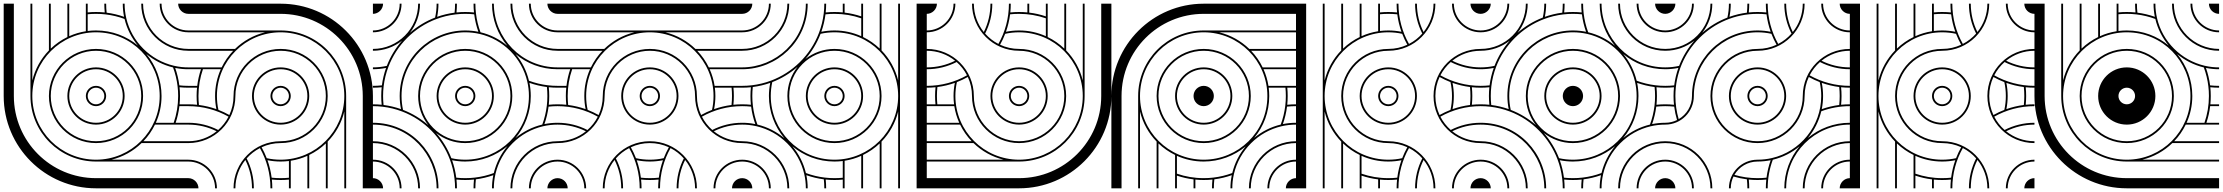

<svg xmlns="http://www.w3.org/2000/svg" viewBox="-20 -1020 12040 1040"><path d="M1000 -945V-1000H945C945 -970 970 -945 1000 -945ZM1000 -145V-155H584C646.3 -170.1 702.3 -201.8 746.9 -245H1000V-255H756.8C782.1 -281.4 803.3 -311.8 819.4 -345H1000V-355H931.4C941.1 -383.8 948 -413.9 951.7 -445H1000V-455H952.8C954.3 -469.8 955 -484.8 955 -500C955 -516.9 954.2 -532 952.6 -547.4C968.2 -545.8 984 -545 1000 -545V-555C983.6 -555 967.3 -555.9 951.4 -557.6C947.2 -590.3 939.6 -622 928.9 -652.1C956 -646.6 978.3 -645 1000 -645V-655C976.7 -655 952.6 -656.9 922.2 -663.8C794.3 -693.7 693.3 -794.2 663.8 -922.2C658 -947.2 655 -973.2 655 -1000H645C645 -975.7 647.5 -951.9 652.1 -928.9C622 -939.6 590.3 -947.2 557.6 -951.4C555.9 -967.3 555 -983.6 555 -1000H545C545 -984 545.8 -968.1 547.4 -952.6C531.9 -954.2 516 -955 500 -955C484.8 -955 469.8 -954.3 455 -952.8V-1000H445V-850.8C413.4 -845.8 383.2 -836.8 355 -824.1V-1000H345V-819.4C311.8 -803.3 281.4 -782.1 255 -756.8V-1000H245V-746.9C201.8 -702.3 170.1 -646.3 155 -584V-1000H145V-500C145 -304 304 -145 500 -145ZM1000 -845V-855C920 -855 855 -920 855 -1000H845C845 -914.4 914.4 -845 1000 -845ZM1000 -745V-755C864.8 -755 755 -864.8 755 -1000H745C745 -859.2 859.2 -745 1000 -745ZM500 -445C530.4 -445 555 -469.6 555 -500C555 -530.4 530.4 -555 500 -555C469.6 -555 445 -530.4 445 -500C445 -469.6 469.6 -445 500 -445ZM500 -455C475.2 -455 455 -475.2 455 -500C455 -524.8 475.2 -545 500 -545C524.8 -545 545 -524.8 545 -500C545 -475.2 524.8 -455 500 -455ZM500 -345C585.6 -345 655 -414.4 655 -500C655 -585.6 585.6 -655 500 -655C414.4 -655 345 -585.6 345 -500C345 -414.4 414.4 -345 500 -345ZM500 -355C420 -355 355 -420 355 -500C355 -580 420 -645 500 -645C580 -645 645 -580 645 -500C645 -420 580 -355 500 -355ZM500 -245C640.8 -245 755 -359.2 755 -500C755 -640.8 640.8 -755 500 -755C359.2 -755 245 -640.8 245 -500C245 -359.2 359.2 -245 500 -245ZM500 -255C364.8 -255 255 -364.8 255 -500C255 -635.2 364.8 -745 500 -745C635.2 -745 745 -635.2 745 -500C745 -364.8 635.2 -255 500 -255ZM1000 0V-55H500C254.4 -55 55 -254.4 55 -500V-1000H0V-500C0 -224 224 0 500 0ZM726.9 -773.4C666 -824.1 587.5 -855 500 -855C484.8 -855 469.7 -854 455 -852.2V-942.8C469.8 -944.2 484.8 -945 500 -945C517.8 -945 535.3 -944 552.5 -941.9C588 -937.7 622.2 -929.4 654.7 -917.3C667.5 -863.5 692.6 -814.6 726.9 -773.4ZM920.8 -355H824.1C844 -399.3 855 -448.4 855 -500C855 -585.5 824.4 -665.3 772.7 -727.6C814 -693.1 863.3 -667.8 917.3 -654.7C929.4 -622.2 937.7 -588 941.9 -552.5C944 -535.3 945 -518.8 945 -500C945 -449.2 936.5 -400.5 920.8 -355ZM500 -155C309.6 -155 155 -309.6 155 -500C155 -690.4 309.6 -845 500 -845C695.4 -845 845 -686.5 845 -500C845 -309.6 690.4 -155 500 -155Z M1000 -55V0H1055C1055 -30 1030 -55 1000 -55ZM1500 -555C1469.6 -555 1445 -530.4 1445 -500C1445 -469.6 1469.6 -445 1500 -445C1530.4 -445 1555 -469.6 1555 -500C1555 -530.4 1530.4 -555 1500 -555ZM1500 -545C1524.8 -545 1545 -524.8 1545 -500C1545 -475.2 1524.8 -455 1500 -455C1475.2 -455 1455 -475.2 1455 -500C1455 -524.8 1475.2 -545 1500 -545ZM1500 -655C1414.4 -655 1345 -585.6 1345 -500C1345 -414.4 1414.4 -345 1500 -345C1585.6 -345 1655 -414.4 1655 -500C1655 -585.6 1585.6 -655 1500 -655ZM1500 -645C1580 -645 1645 -580 1645 -500C1645 -420 1580 -355 1500 -355C1420 -355 1355 -420 1355 -500C1355 -580 1420 -645 1500 -645ZM1000 -855V-845H1416C1353.7 -829.9 1297.7 -798.2 1253.1 -755H1000V-745H1243.2C1217.9 -718.6 1196.7 -688.2 1180.6 -655H1000V-645H1068.6C1058.9 -616.2 1052 -586.1 1048.3 -555H1000V-545H1047.2C1045.7 -530.2 1045 -515.2 1045 -500C1045 -484 1045.8 -468.2 1047.4 -452.6C1031.9 -454.2 1016 -455 1000 -455V-445C1079.2 -445 1153.5 -424.3 1217.9 -388C1203.8 -360.6 1184.7 -336.2 1161.8 -316C1113.2 -340.9 1058.2 -355 1000 -355V-345C1055.1 -345 1107.2 -332.1 1153.5 -309C1111.4 -275.2 1058.1 -255 1000 -255V-245C1140.8 -245 1255 -359.2 1255 -500C1255 -635.2 1364.8 -745 1500 -745C1635.2 -745 1745 -635.2 1745 -500C1745 -364.8 1635.2 -255 1500 -255C1359.2 -255 1245 -140.8 1245 0H1255C1255 -58.1 1275.2 -111.4 1309 -153.5C1332.1 -107.2 1345 -55.1 1345 0H1355C1355 -58.2 1340.9 -113.2 1316 -161.8C1336.2 -184.7 1360.6 -203.8 1388 -217.9C1424.3 -153.5 1445 -79.2 1445 0H1455C1455 -16 1454.2 -31.9 1452.6 -47.4C1468.1 -45.8 1484 -45 1500 -45C1515.2 -45 1530.2 -45.7 1545 -47.2V0H1555V-149.2C1586.6 -154.2 1616.8 -163.2 1645 -175.9V0H1655V-180.6C1688.2 -196.7 1718.6 -217.9 1745 -243.2V0H1755V-253.1C1798.2 -297.7 1829.9 -353.7 1845 -416V0H1855V-500C1855 -696 1696 -855 1500 -855ZM1000 -1000V-945H1500C1745.6 -945 1945 -745.6 1945 -500V0H2000V-500C2000 -776 1776 -1000 1500 -1000ZM1079.2 -645H1175.9C1156 -600.7 1145 -551.6 1145 -500C1145 -475.7 1147.5 -451.9 1152.1 -428.9C1122 -439.6 1090.3 -447.2 1057.6 -451.4C1055.9 -467.3 1055 -483.6 1055 -500C1055 -550.8 1063.5 -599.5 1079.2 -645ZM1500 -845C1690.4 -845 1845 -690.4 1845 -500C1845 -309.6 1690.4 -155 1500 -155C1474.2 -155 1449 -157.8 1424.8 -163.2C1416.9 -183.7 1407.6 -203.4 1397 -222.3C1428.3 -236.9 1463.2 -245 1500 -245C1640.8 -245 1755 -359.2 1755 -500C1755 -640.8 1640.8 -755 1500 -755C1359.2 -755 1245 -640.8 1245 -500C1245 -463.2 1236.9 -428.3 1222.3 -397C1203.4 -407.6 1183.7 -416.9 1163.2 -424.8C1157.8 -449 1155 -474.2 1155 -500C1155 -690.4 1309.6 -845 1500 -845ZM1428.9 -152.1C1451.9 -147.5 1475.7 -145 1500 -145C1515.2 -145 1530.3 -146 1545 -147.8V-57.2C1530.2 -55.8 1515.2 -55 1500 -55C1483.6 -55 1467.3 -55.9 1451.4 -57.6C1447.2 -90.3 1439.6 -122 1428.9 -152.1ZM1000 -155V-145C1080 -145 1145 -80 1145 0H1155C1155 -85.6 1085.6 -155 1000 -155Z M2945 -1000C2945 -970 2970 -945 3000 -945V-1000ZM2000 -945C2030 -945 2055 -970 2055 -1000H2000ZM2000 0H2055C2055 -30 2030 -55 2000 -55ZM2945 0H3000V-55C2970 -55 2945 -30 2945 0ZM2000 -445C2018 -445 2035.3 -444 2052.5 -441.9C2088.9 -437.6 2124 -429 2157.2 -416.4C2282.2 -369.2 2373.6 -270.5 2416.4 -157.2C2429 -124 2437.6 -88.9 2441.9 -52.5C2444 -35.3 2445 -18 2445 0H2455C2455 -16 2454.2 -31.9 2452.6 -47.4C2468.1 -45.8 2484 -45 2500 -45C2516 -45 2531.9 -45.8 2547.4 -47.4C2545.8 -31.9 2545 -16 2545 0H2555C2555 -16 2555.9 -32.7 2557.6 -48.6C2590.3 -52.8 2622 -60.4 2652.1 -71.1C2646.6 -44 2645 -22 2645 0H2655C2655 -23 2656.9 -47.4 2663.8 -77.8C2693.7 -205.7 2794.2 -306.7 2922.2 -336.2C2947.2 -342 2973 -345 3000 -345V-355C2976 -355 2951.9 -352.5 2928.9 -347.9C2939.6 -378 2947.2 -409.7 2951.4 -442.4C2967.3 -444.1 2984 -445 3000 -445V-455C2984 -455 2968.1 -454.2 2952.6 -452.6C2954.2 -468.1 2955 -484 2955 -500C2955 -516 2954.2 -531.9 2952.6 -547.4C2968.1 -545.8 2984 -545 3000 -545V-555C2982 -555 2964.7 -556 2947.5 -558.1C2912 -562.3 2877.8 -570.6 2845.3 -582.7C2832.4 -636.7 2807.1 -686 2772.6 -727.3C2833.5 -676.2 2912 -645 3000 -645V-655C2805 -655 2655 -815 2655 -1000H2645C2645 -915 2675.8 -834.5 2727.9 -772.1C2686.5 -806.9 2637 -832.3 2582.7 -845.3C2570.6 -877.8 2562.3 -912 2558.1 -947.5C2556 -964.7 2555 -982 2555 -1000H2545C2545 -984 2545.8 -968.1 2547.4 -952.6C2531.9 -954.2 2516 -955 2500 -955C2484 -955 2468.1 -954.2 2452.6 -952.6C2454.2 -968.1 2455 -984 2455 -1000H2445C2445 -984 2444.1 -967.3 2442.4 -951.4C2409.7 -947.2 2378 -939.6 2347.9 -928.9C2352.5 -951.9 2355 -976 2355 -1000H2345C2345 -974 2342.2 -949 2336.8 -924.8C2286.4 -905.4 2240.3 -877.3 2200.4 -842.4C2234.6 -885.8 2255 -941 2255 -1000H2245C2245 -865 2135 -755 2000 -755V-745C2059 -745 2114.2 -765.4 2157.6 -799.6C2122.7 -759.7 2094.6 -713.6 2075.2 -663.2C2051 -657.8 2026 -655 2000 -655V-645C2024 -645 2048.1 -647.5 2071.1 -652.1C2060.4 -622 2052.8 -590.3 2048.6 -557.6C2032.7 -555.9 2016 -555 2000 -555V-545C2016 -545 2031.9 -545.8 2047.4 -547.4C2045.8 -531.9 2045 -516 2045 -500C2045 -484 2045.8 -468.1 2047.4 -452.6C2031.9 -454.2 2016 -455 2000 -455ZM2845 -1000C2845 -914 2914 -845 3000 -845V-855C2920 -855 2855 -920 2855 -1000ZM2745 -1000C2745 -859 2859 -745 3000 -745V-755C2865 -755 2755 -865 2755 -1000ZM2000 -845C2086 -845 2155 -914 2155 -1000H2145C2145 -920 2080 -855 2000 -855ZM2000 -145C2080 -145 2145 -80 2145 0H2155C2155 -86 2086 -155 2000 -155ZM2000 -245C2135 -245 2245 -135 2245 0H2255C2255 -141 2141 -255 2000 -255ZM2000 -345C2200 -345 2345 -181 2345 0H2355C2355 -187 2206 -355 2000 -355ZM2845 0H2855C2855 -80 2920 -145 3000 -145V-155C2914 -155 2845 -86 2845 0ZM2745 0H2755C2755 -135 2865 -245 3000 -245V-255C2859 -255 2745 -141 2745 0ZM2455 -500C2455 -524.8 2475.2 -545 2500 -545C2524.8 -545 2545 -524.8 2545 -500C2545 -475.2 2524.8 -455 2500 -455C2475.2 -455 2455 -475.2 2455 -500ZM2445 -500C2445 -469.6 2469.6 -445 2500 -445C2530.4 -445 2555 -469.6 2555 -500C2555 -530.4 2530.4 -555 2500 -555C2469.6 -555 2445 -530.4 2445 -500ZM2355 -500C2355 -580 2420 -645 2500 -645C2580 -645 2645 -580 2645 -500C2645 -420 2580 -355 2500 -355C2420 -355 2355 -420 2355 -500ZM2345 -500C2345 -414.4 2414.4 -345 2500 -345C2585.6 -345 2655 -414.4 2655 -500C2655 -585.6 2585.6 -655 2500 -655C2414.4 -655 2345 -585.6 2345 -500ZM2255 -500C2255 -635.2 2364.8 -745 2500 -745C2635.2 -745 2745 -635.2 2745 -500C2745 -364.8 2635.2 -255 2500 -255C2364.8 -255 2255 -364.8 2255 -500ZM2155 -500C2155 -695.4 2314.5 -845 2500 -845C2526.8 -845 2552.8 -842 2577.8 -836.2C2705.8 -806.7 2806.7 -705.8 2836.2 -577.8C2842 -552.8 2845 -526.8 2845 -500C2845 -304.6 2685.5 -155 2500 -155C2474.2 -155 2449 -157.8 2424.8 -163.2C2405.9 -212.4 2377.9 -258.9 2342.2 -299.7C2385.6 -265.5 2440.4 -245 2500 -245C2640.8 -245 2755 -359.2 2755 -500C2755 -640.8 2640.8 -755 2500 -755C2359.2 -755 2245 -640.8 2245 -500C2245 -440.5 2265.4 -385.8 2299.6 -342.4C2260.4 -376.7 2214.6 -405 2163.2 -424.8C2157.8 -449 2155 -474.2 2155 -500ZM2772.4 -272.3C2823.6 -333.2 2855 -412.1 2855 -500C2855 -524.3 2852.5 -548.1 2847.9 -571.1C2878 -560.4 2909.7 -552.8 2942.4 -548.6C2944.1 -532.7 2945 -516.4 2945 -500C2945 -482.2 2944 -464.7 2941.9 -447.5C2937.7 -412 2929.4 -377.8 2917.3 -345.3C2863.1 -332.4 2813.7 -306.9 2772.4 -272.3ZM2428.9 -152.1C2451.9 -147.5 2475.7 -145 2500 -145C2585.7 -145 2666 -176 2728.5 -228.4C2693.5 -186.9 2667.9 -137.2 2654.7 -82.7C2622.2 -70.6 2588 -62.3 2552.5 -58.1C2535.3 -56 2517.8 -55 2500 -55C2483.6 -55 2467.3 -55.9 2451.4 -57.6C2447.2 -90.3 2439.6 -122 2428.9 -152.1ZM2055 -500C2055 -517.8 2056 -535.3 2058.1 -552.5C2062.4 -588.9 2071 -624 2083.6 -657.2C2128.7 -776.4 2223.6 -871.3 2342.8 -916.4C2376 -929 2411.1 -937.6 2447.5 -941.9C2464.7 -944 2482.2 -945 2500 -945C2516.4 -945 2532.7 -944.1 2548.6 -942.4C2552.8 -909.7 2560.4 -878 2571.1 -847.9C2548.1 -852.5 2524.3 -855 2500 -855C2309.1 -855 2145 -701 2145 -500C2145 -475.7 2147.5 -451.9 2152.1 -428.9C2122 -439.6 2090.3 -447.2 2057.6 -451.4C2055.9 -467.3 2055 -483.6 2055 -500Z M4000 -55C3969.6 -55 3945 -30.4 3945 0H4000ZM3000 -55V0H3055C3055 -30.4 3030.4 -55 3000 -55ZM3000 -1000V-945H4000V-1000ZM3500 -555C3469.6 -555 3445 -530.4 3445 -500C3445 -468.7 3469.8 -445 3500 -445C3530.4 -445 3555 -469.6 3555 -500C3555 -530.4 3530.4 -555 3500 -555ZM3500 -545C3524.8 -545 3545 -524.8 3545 -500C3545 -475.2 3524.8 -455 3500 -455C3475 -455 3455 -474.1 3455 -500C3455 -524.8 3475.2 -545 3500 -545ZM3500 -655C3414.4 -655 3345 -585.6 3345 -500C3345 -413.5 3414.5 -345 3500 -345C3585.6 -345 3655 -414.4 3655 -500C3655 -585.6 3585.6 -655 3500 -655ZM3500 -645C3580 -645 3645 -580 3645 -500C3645 -420 3580 -355 3500 -355C3419.9 -355 3355 -418.9 3355 -500C3355 -580 3420 -645 3500 -645ZM3500 -845C3690.4 -845 3845 -690.4 3845 -500C3845 -474.2 3842.2 -449 3836.8 -424.8C3816.3 -416.9 3796.6 -407.6 3777.7 -397C3763.1 -428.3 3755 -463.2 3755 -500C3755 -640.8 3640.8 -755 3500 -755C3359.2 -755 3245 -640.8 3245 -500C3245 -463.1 3236.9 -428.2 3222.5 -396.9C3203.5 -407.6 3183.7 -416.9 3163.2 -424.8C3157.8 -449 3155 -473.2 3155 -500C3155 -690.4 3309.6 -845 3500 -845ZM3000 -855V-845H3416C3353.7 -829.9 3297.7 -798.2 3253.1 -755H3000V-745H3243.2C3217.9 -718.6 3196.7 -688.2 3180.6 -655H3000V-645H3068.6C3058.9 -616.2 3052 -586.1 3048.3 -555H3000V-545H3047.2C3045.7 -530.2 3045 -515.2 3045 -500C3045 -483.1 3045.8 -468 3047.4 -452.6C3031.8 -454.2 3016 -455 3000 -455V-445C3079.3 -445 3153.7 -424.3 3218.1 -387.9C3204 -360.5 3184.9 -336.1 3162 -315.9C3113.4 -340.9 3058.3 -355 3000 -355V-345C3055.2 -345 3107.4 -332 3153.7 -308.9C3111.7 -275.1 3058.2 -255 3000 -255V-245C3140.7 -245 3255 -358.2 3255 -500C3255 -635.2 3364.8 -745 3500 -745C3635.2 -745 3745 -635.2 3745 -500C3745 -359.2 3859.2 -245 4000 -245V-255C3941.9 -255 3888.6 -275.2 3846.5 -309C3892.8 -332.1 3944.9 -345 4000 -345V-355C3941.8 -355 3886.8 -340.9 3838.2 -316C3815.3 -336.2 3796.2 -360.6 3782.1 -388C3846.5 -424.3 3920.8 -445 4000 -445V-455C3984 -455 3968.1 -454.2 3952.6 -452.6C3954.2 -468.1 3955 -484 3955 -500C3955 -515.2 3954.3 -530.2 3952.8 -545H4000V-555H3850.8C3845.8 -586.6 3836.8 -616.8 3824.1 -645H4000V-655H3819.4C3803.3 -688.2 3782.1 -718.6 3756.8 -745H4000V-755H3746.9C3702.3 -798.2 3646.3 -829.9 3584 -845H4000V-855H3500ZM3852.2 -545H3942.8C3944.2 -530.2 3945 -515.2 3945 -500C3945 -483.6 3944.1 -467.3 3942.4 -451.4C3909.7 -447.2 3878 -439.6 3847.9 -428.9C3852.5 -451.9 3855 -475.7 3855 -500C3855 -515.2 3854 -530.3 3852.2 -545ZM3079.2 -645H3175.9C3156 -600.7 3145 -551.6 3145 -500C3145 -474.8 3147.5 -451.7 3152.1 -428.9C3122 -439.6 3090.3 -447.2 3057.6 -451.4C3055.9 -467.2 3055 -482.6 3055 -500C3055 -550.8 3063.5 -599.5 3079.2 -645ZM3000 -155V-145C3080 -145 3145 -80 3145 0H3155C3155 -85.6 3085.6 -155 3000 -155ZM4000 -155C3914.4 -155 3845 -85.6 3845 0H3855C3855 -80 3920 -145 4000 -145ZM3500 -255C3359.2 -255 3245 -140.8 3245 0H3255C3255 -58.1 3275.2 -111.4 3309 -153.5C3332.1 -107.2 3345 -55.1 3345 0H3355C3355 -58.2 3340.9 -113.2 3316 -161.8C3336.2 -184.7 3360.6 -203.8 3388 -217.9C3424.3 -153.5 3445 -79.2 3445 0H3455C3455 -16 3454.2 -31.9 3452.6 -47.4C3468.1 -45.8 3484 -45 3500 -45C3516 -45 3531.8 -45.8 3547.4 -47.4C3545.8 -31.9 3545 -16 3545 0H3555C3555 -79.2 3575.7 -153.5 3612 -217.9C3639.4 -203.8 3663.8 -184.7 3684 -161.8C3659.1 -113.2 3645 -58.2 3645 0H3655C3655 -55.1 3667.9 -107.2 3691 -153.5C3724.8 -111.4 3745 -58.1 3745 0H3755C3755 -140.8 3640.8 -255 3500 -255ZM3500 -245C3536.8 -245 3571.7 -236.9 3603 -222.3C3592.4 -203.4 3583.1 -183.7 3575.2 -163.2C3551 -157.8 3525.8 -155 3500 -155C3474.2 -155 3449 -157.8 3424.8 -163.2C3416.9 -183.7 3407.6 -203.4 3397 -222.3C3428.3 -236.9 3463.2 -245 3500 -245ZM3428.9 -152.1C3451.9 -147.5 3475.7 -145 3500 -145C3524.3 -145 3548.1 -147.5 3571.1 -152.1C3560.4 -122 3552.8 -90.3 3548.6 -57.6C3532.7 -55.9 3516.4 -55 3500 -55C3483.6 -55 3467.3 -55.9 3451.4 -57.6C3447.2 -90.3 3439.6 -122 3428.9 -152.1Z M4055 0C4055 -30.4 4030.4 -55 4000 -55V0ZM4055 -1000H4000V-945C4030.4 -945 4055 -969.6 4055 -1000ZM4855 -1000H4845V-584C4829.9 -646.3 4798.2 -702.3 4755 -746.9V-1000H4745V-756.8C4718.6 -782.1 4688.2 -803.3 4655 -819.4V-1000H4645V-931.4C4616.2 -941.1 4586.1 -948 4555 -951.7V-1000H4545V-952.8C4530.2 -954.3 4515.2 -955 4500 -955C4484 -955 4468.1 -954.2 4452.6 -952.6C4454.2 -968.1 4455 -984 4455 -1000H4445C4445 -982.2 4444 -964.7 4441.9 -947.5C4437.6 -911.1 4429 -876 4416.4 -842.8C4369.2 -717.8 4270.5 -626.4 4157.2 -583.6C4124 -571 4088.9 -562.4 4052.5 -558.1C4035.3 -556 4017.8 -555 4000 -555V-545C4016 -545 4031.9 -545.8 4047.4 -547.4C4045.8 -531.9 4045 -516 4045 -500C4045 -484 4045.8 -468.1 4047.4 -452.6C4031.9 -454.2 4016 -455 4000 -455V-445C4016.4 -445 4032.7 -444.1 4048.6 -442.4C4052.8 -409.7 4060.4 -378 4071.1 -347.9C4044 -353.4 4021.7 -355 4000 -355V-345C4023.3 -345 4047.4 -343.1 4077.8 -336.2C4205.7 -306.3 4306.7 -205.8 4336.2 -77.8C4342 -52.8 4345 -26.8 4345 0H4355C4355 -24.3 4352.5 -48.1 4347.9 -71.1C4378 -60.4 4409.7 -52.8 4442.4 -48.6C4444.1 -32.7 4445 -16.4 4445 0H4455C4455 -16 4454.2 -31.9 4452.6 -47.4C4468.1 -45.8 4484 -45 4500 -45C4515.2 -45 4530.2 -45.7 4545 -47.2V0H4555V-149.2C4586.6 -154.2 4616.8 -163.2 4645 -175.9V0H4655V-180.6C4688.2 -196.7 4718.6 -217.9 4745 -243.2V0H4755V-253.1C4798.2 -297.7 4829.9 -353.7 4845 -416V0H4855V-500ZM5000 -1000H4945V0H5000ZM4155 -1000H4145C4145 -920 4080 -855 4000 -855V-845C4085.6 -845 4155 -914.4 4155 -1000ZM4255 -1000H4245C4245 -864.8 4135.2 -755 4000 -755V-745C4140.8 -745 4255 -859.2 4255 -1000ZM4355 -1000H4345C4345 -799.9 4181.2 -655 4000 -655V-645C4186.5 -645 4355 -794.1 4355 -1000ZM4155 0C4155 -85.6 4085.6 -155 4000 -155V-145C4080 -145 4145 -80 4145 0ZM4255 0C4255 -140.8 4140.8 -255 4000 -255V-245C4135.2 -245 4245 -135.2 4245 0ZM4555 -500C4555 -530.4 4530.4 -555 4500 -555C4469.6 -555 4445 -530.4 4445 -500C4445 -469.6 4469.6 -445 4500 -445C4530.4 -445 4555 -469.6 4555 -500ZM4545 -500C4545 -475.2 4524.8 -455 4500 -455C4475.2 -455 4455 -475.2 4455 -500C4455 -524.8 4475.2 -545 4500 -545C4524.8 -545 4545 -524.8 4545 -500ZM4655 -500C4655 -585.6 4585.6 -655 4500 -655C4414.4 -655 4345 -585.6 4345 -500C4345 -414.4 4414.4 -345 4500 -345C4585.6 -345 4655 -414.4 4655 -500ZM4645 -500C4645 -420 4580 -355 4500 -355C4420 -355 4355 -420 4355 -500C4355 -580 4420 -645 4500 -645C4580 -645 4645 -580 4645 -500ZM4845 -500C4845 -309.6 4690.4 -155 4500 -155C4304.6 -155 4155 -314.5 4155 -500C4155 -525.8 4157.8 -551 4163.2 -575.2C4212.4 -594.1 4258.9 -622.1 4299.7 -657.8C4265.5 -614.4 4245 -559.6 4245 -500C4245 -359.2 4359.2 -245 4500 -245C4640.8 -245 4755 -359.2 4755 -500C4755 -640.8 4640.8 -755 4500 -755C4440.5 -755 4385.8 -734.6 4342.4 -700.4C4376.7 -739.6 4405 -785.4 4424.8 -836.8C4449 -842.2 4474.2 -845 4500 -845C4690.4 -845 4845 -690.4 4845 -500ZM4745 -500C4745 -364.8 4635.2 -255 4500 -255C4364.8 -255 4255 -364.8 4255 -500C4255 -635.2 4364.8 -745 4500 -745C4635.2 -745 4745 -635.2 4745 -500ZM4228.4 -271.5C4186.9 -306.5 4137.2 -332.1 4082.7 -345.3C4070.6 -377.8 4062.3 -412 4058.1 -447.5C4056 -464.7 4055 -482.2 4055 -500C4055 -516.4 4055.9 -532.7 4057.6 -548.6C4090.3 -552.8 4122 -560.4 4152.1 -571.1C4147.5 -548.1 4145 -524.3 4145 -500C4145 -414.3 4176 -334 4228.4 -271.5ZM4545 -147.8V-57.2C4530.2 -55.8 4515.2 -55 4500 -55C4482.2 -55 4464.7 -56 4447.5 -58.1C4412 -62.3 4377.8 -70.6 4345.3 -82.7C4332.4 -136.9 4306.9 -186.3 4272.3 -227.6C4333.2 -176.4 4412.1 -145 4500 -145C4515.2 -145 4530.3 -146 4545 -147.8ZM4645 -920.8V-824.1C4600.7 -844 4551.6 -855 4500 -855C4475.7 -855 4451.9 -852.5 4428.9 -847.9C4439.6 -878 4447.2 -909.7 4451.4 -942.4C4467.3 -944.1 4483.6 -945 4500 -945C4550.8 -945 4599.5 -936.5 4645 -920.8Z M5055 -1000H5000V-945C5030 -945 5055 -970 5055 -1000ZM5555 -500C5555 -530.4 5530.4 -555 5500 -555C5469.6 -555 5445 -530.4 5445 -500C5445 -469.6 5469.6 -445 5500 -445C5530.4 -445 5555 -469.6 5555 -500ZM5545 -500C5545 -475.2 5524.8 -455 5500 -455C5475.2 -455 5455 -475.2 5455 -500C5455 -524.8 5475.2 -545 5500 -545C5524.8 -545 5545 -524.8 5545 -500ZM5655 -500C5655 -585.6 5585.6 -655 5500 -655C5414.4 -655 5345 -585.6 5345 -500C5345 -414.4 5414.4 -345 5500 -345C5585.6 -345 5655 -414.4 5655 -500ZM5645 -500C5645 -420 5580 -355 5500 -355C5420 -355 5355 -420 5355 -500C5355 -580 5420 -645 5500 -645C5580 -645 5645 -580 5645 -500ZM5855 -1000H5845V-584C5829.9 -646.3 5798.2 -702.3 5755 -746.9V-1000H5745V-756.8C5718.6 -782.1 5688.2 -803.3 5655 -819.4V-1000H5645V-931.4C5616.2 -941.1 5586.1 -948 5555 -951.7V-1000H5545V-952.8C5530.2 -954.3 5515.2 -955 5500 -955C5484 -955 5468.2 -954.2 5452.6 -952.6C5454.2 -968.1 5455 -984 5455 -1000H5445C5445 -920.8 5424.3 -846.5 5388 -782.1C5360.6 -796.2 5336.2 -815.3 5316 -838.2C5340.9 -886.8 5355 -941.8 5355 -1000H5345C5345 -944.9 5332.1 -892.8 5309 -846.5C5275.2 -888.6 5255 -941.9 5255 -1000H5245C5245 -859.2 5359.2 -745 5500 -745C5635.2 -745 5745 -635.2 5745 -500C5745 -364.8 5635.2 -255 5500 -255C5364.8 -255 5255 -364.8 5255 -500C5255 -640.8 5140.8 -755 5000 -755V-745C5058.1 -745 5111.4 -724.8 5153.5 -691C5107.2 -667.9 5055.1 -655 5000 -655V-645C5058.2 -645 5113.2 -659.1 5161.8 -684C5184.7 -663.8 5203.8 -639.4 5217.9 -612C5153.5 -575.7 5079.2 -555 5000 -555V-545C5016 -545 5031.9 -545.8 5047.4 -547.4C5045.8 -531.9 5045 -516 5045 -500C5045 -484.8 5045.7 -469.8 5047.2 -455H5000V-445H5149.2C5154.2 -413.4 5163.2 -383.2 5175.9 -355H5000V-345H5180.6C5196.7 -311.8 5217.9 -281.4 5243.2 -255H5000V-245H5253.1C5297.7 -201.8 5353.7 -170.1 5416 -155H5000V-145H5500C5696 -145 5855 -304 5855 -500ZM6000 -1000H5945V-500C5945 -254.4 5745.6 -55 5500 -55H5000V0H5500C5776 0 6000 -224 6000 -500ZM5645 -920.8V-824.1C5600.7 -844 5551.6 -855 5500 -855C5475.7 -855 5451.9 -852.5 5428.9 -847.9C5439.6 -878 5447.2 -909.7 5451.4 -942.4C5467.3 -944.1 5483.6 -945 5500 -945C5550.8 -945 5599.5 -936.5 5645 -920.8ZM5845 -500C5845 -309.6 5690.4 -155 5500 -155C5309.6 -155 5155 -309.6 5155 -500C5155 -525.8 5157.8 -551 5163.2 -575.2C5183.7 -583.1 5203.4 -592.4 5222.3 -603C5236.9 -571.7 5245 -536.8 5245 -500C5245 -359.2 5359.2 -245 5500 -245C5640.8 -245 5755 -359.2 5755 -500C5755 -640.8 5640.8 -755 5500 -755C5463.2 -755 5428.3 -763.1 5397 -777.7C5407.6 -796.6 5416.9 -816.3 5424.8 -836.8C5449 -842.2 5474.2 -845 5500 -845C5690.4 -845 5845 -690.4 5845 -500ZM5152.1 -571.1C5147.5 -548.1 5145 -524.3 5145 -500C5145 -484.8 5146 -469.7 5147.8 -455H5057.2C5055.8 -469.8 5055 -484.8 5055 -500C5055 -516.4 5055.9 -532.7 5057.6 -548.6C5090.3 -552.8 5122 -560.4 5152.1 -571.1ZM5155 -1000H5145C5145 -920 5080 -855 5000 -855V-845C5085.6 -845 5155 -914.4 5155 -1000Z M6945 0H7000V-55C6970 -55 6945 -30 6945 0ZM6145 0H6155V-416C6170.1 -353.7 6201.8 -297.7 6245 -253.1V0H6255V-243.2C6281.4 -217.9 6311.8 -196.7 6345 -180.6V0H6355V-68.6C6383.8 -58.9 6413.9 -52 6445 -48.3V0H6455V-47.2C6469.8 -45.7 6484.8 -45 6500 -45C6516.9 -45 6532 -45.8 6547.4 -47.4C6545.8 -31.8 6545 -16 6545 0H6555C6555 -16.4 6555.9 -32.7 6557.6 -48.6C6590.3 -52.8 6622 -60.4 6652.1 -71.1C6646.6 -44 6645 -21.7 6645 0H6655C6655 -23.3 6656.9 -47.4 6663.8 -77.8C6693.7 -205.7 6794.2 -306.7 6922.2 -336.2C6947.2 -342 6973.2 -345 7000 -345V-355C6975.7 -355 6951.9 -352.5 6928.9 -347.9C6939.6 -378 6947.2 -409.7 6951.4 -442.4C6967.3 -444.1 6983.6 -445 7000 -445V-455C6984 -455 6968.1 -454.2 6952.6 -452.6C6954.2 -468.1 6955 -484 6955 -500C6955 -515.2 6954.3 -530.2 6952.8 -545H7000V-555H6850.8C6845.8 -586.6 6836.8 -616.8 6824.1 -645H7000V-655H6819.4C6803.3 -688.2 6782.1 -718.6 6756.8 -745H7000V-755H6746.9C6702.3 -798.2 6646.3 -829.9 6584 -845H7000V-855H6500C6304 -855 6145 -696 6145 -500ZM6845 0H6855C6855 -80 6920 -145 7000 -145V-155C6914.4 -155 6845 -85.6 6845 0ZM6745 0H6755C6755 -135.2 6864.8 -245 7000 -245V-255C6859.2 -255 6745 -140.8 6745 0ZM6445 -500C6445 -469.6 6469.6 -445 6500 -445C6530.4 -445 6555 -469.6 6555 -500C6555 -530.4 6530.4 -555 6500 -555C6469.6 -555 6445 -530.4 6445 -500ZM6345 -500C6345 -414.4 6414.4 -345 6500 -345C6585.6 -345 6655 -414.4 6655 -500C6655 -585.6 6585.6 -655 6500 -655C6414.4 -655 6345 -585.6 6345 -500ZM6355 -500C6355 -580 6420 -645 6500 -645C6580 -645 6645 -580 6645 -500C6645 -420 6580 -355 6500 -355C6420 -355 6355 -420 6355 -500ZM6245 -500C6245 -359.2 6359.2 -245 6500 -245C6640.8 -245 6755 -359.2 6755 -500C6755 -640.8 6640.8 -755 6500 -755C6359.2 -755 6245 -640.8 6245 -500ZM6255 -500C6255 -635.2 6364.8 -745 6500 -745C6635.2 -745 6745 -635.2 6745 -500C6745 -364.8 6635.2 -255 6500 -255C6364.8 -255 6255 -364.8 6255 -500ZM6000 0H6055V-500C6055 -745.6 6254.4 -945 6500 -945H7000V-1000H6500C6224 -1000 6000 -776 6000 -500ZM6773.4 -273.1C6824.1 -334 6855 -412.5 6855 -500C6855 -515.2 6854 -530.3 6852.2 -545H6942.8C6944.2 -530.2 6945 -515.2 6945 -500C6945 -482.2 6944 -464.7 6941.9 -447.5C6937.7 -412 6929.4 -377.8 6917.3 -345.3C6863.5 -332.5 6814.6 -307.4 6773.4 -273.1ZM6355 -79.2V-175.9C6399.3 -156 6448.4 -145 6500 -145C6585.5 -145 6665.3 -175.6 6727.6 -227.3C6693.1 -186 6667.8 -136.7 6654.7 -82.7C6622.2 -70.6 6588 -62.3 6552.5 -58.1C6535.3 -56 6518.8 -55 6500 -55C6449.2 -55 6400.5 -63.5 6355 -79.2ZM6155 -500C6155 -690.4 6309.6 -845 6500 -845C6690.4 -845 6845 -690.4 6845 -500C6845 -304.6 6686.5 -155 6500 -155C6309.6 -155 6155 -309.6 6155 -500Z M7945 -1000C7945 -969.6 7969.6 -945 8000 -945V-1000ZM7945 0H8000V-55C7969.6 -55 7945 -30.4 7945 0ZM7000 0H7055V-1000H7000ZM7445 -500C7445 -469.6 7469.6 -445 7500 -445C7531.3 -445 7555 -469.8 7555 -500C7555 -530.4 7530.4 -555 7500 -555C7469.6 -555 7445 -530.4 7445 -500ZM7455 -500C7455 -524.8 7475.2 -545 7500 -545C7524.8 -545 7545 -524.8 7545 -500C7545 -475 7525.9 -455 7500 -455C7475.2 -455 7455 -475.2 7455 -500ZM7345 -500C7345 -414.4 7414.4 -345 7500 -345C7586.5 -345 7655 -414.5 7655 -500C7655 -585.6 7585.6 -655 7500 -655C7414.4 -655 7345 -585.6 7345 -500ZM7355 -500C7355 -580 7420 -645 7500 -645C7580 -645 7645 -580 7645 -500C7645 -419.9 7581.1 -355 7500 -355C7420 -355 7355 -420 7355 -500ZM7155 -500C7155 -690.4 7309.6 -845 7500 -845C7525.8 -845 7551 -842.2 7575.2 -836.8C7583.1 -816.3 7592.4 -796.6 7603 -777.7C7571.7 -763.1 7536.8 -755 7500 -755C7359.2 -755 7245 -640.8 7245 -500C7245 -359.2 7359.2 -245 7500 -245C7536.9 -245 7571.8 -236.9 7603.1 -222.5C7592.4 -203.5 7583.1 -183.7 7575.2 -163.2C7551 -157.8 7526.8 -155 7500 -155C7309.6 -155 7155 -309.6 7155 -500ZM7145 0H7155V-416C7170.1 -353.7 7201.8 -297.7 7245 -253.1V0H7255V-243.2C7281.4 -217.9 7311.8 -196.7 7345 -180.6V0H7355V-68.6C7383.8 -58.9 7413.9 -52 7445 -48.3V0H7455V-47.2C7469.8 -45.7 7484.8 -45 7500 -45C7516.9 -45 7532 -45.8 7547.4 -47.4C7545.8 -31.8 7545 -16 7545 0H7555C7555 -79.3 7575.7 -153.7 7612.1 -218.1C7639.5 -204 7663.9 -184.9 7684.1 -162C7659.1 -113.4 7645 -58.3 7645 0H7655C7655 -55.2 7668 -107.4 7691.1 -153.7C7724.9 -111.7 7745 -58.2 7745 0H7755C7755 -140.7 7641.8 -255 7500 -255C7364.8 -255 7255 -364.8 7255 -500C7255 -635.2 7364.8 -745 7500 -745C7640.8 -745 7755 -859.2 7755 -1000H7745C7745 -941.9 7724.8 -888.6 7691 -846.5C7667.9 -892.8 7655 -944.9 7655 -1000H7645C7645 -941.8 7659.1 -886.8 7684 -838.2C7663.8 -815.3 7639.4 -796.2 7612 -782.1C7575.7 -846.5 7555 -920.8 7555 -1000H7545C7545 -984 7545.8 -968.1 7547.4 -952.6C7531.9 -954.2 7516 -955 7500 -955C7484.8 -955 7469.8 -954.3 7455 -952.8V-1000H7445V-850.8C7413.4 -845.8 7383.2 -836.8 7355 -824.1V-1000H7345V-819.4C7311.8 -803.3 7281.4 -782.1 7255 -756.8V-1000H7245V-746.9C7201.8 -702.3 7170.1 -646.3 7155 -584V-1000H7145V-500ZM7455 -852.2V-942.8C7469.8 -944.2 7484.8 -945 7500 -945C7516.4 -945 7532.7 -944.1 7548.6 -942.4C7552.8 -909.7 7560.4 -878 7571.1 -847.9C7548.1 -852.5 7524.3 -855 7500 -855C7484.8 -855 7469.7 -854 7455 -852.2ZM7355 -79.2V-175.9C7399.3 -156 7448.4 -145 7500 -145C7525.2 -145 7548.3 -147.5 7571.1 -152.1C7560.4 -122 7552.8 -90.3 7548.6 -57.6C7532.8 -55.9 7517.4 -55 7500 -55C7449.2 -55 7400.5 -63.5 7355 -79.2ZM7845 0H7855C7855 -80 7920 -145 8000 -145V-155C7914.4 -155 7845 -85.6 7845 0ZM7845 -1000C7845 -914.4 7914.4 -845 8000 -845V-855C7920 -855 7855 -920 7855 -1000ZM7745 -500C7745 -359.2 7859.2 -245 8000 -245V-255C7941.9 -255 7888.6 -275.2 7846.5 -309C7892.8 -332.1 7944.9 -345 8000 -345V-355C7941.8 -355 7886.8 -340.9 7838.2 -316C7815.3 -336.2 7796.2 -360.6 7782.1 -388C7846.5 -424.3 7920.8 -445 8000 -445V-455C7984 -455 7968.1 -454.2 7952.6 -452.6C7954.2 -468.1 7955 -484 7955 -500C7955 -516 7954.2 -531.9 7952.6 -547.4C7968.1 -545.8 7984 -545 8000 -545V-555C7920.8 -555 7846.5 -575.7 7782.1 -612C7796.2 -639.4 7815.3 -663.8 7838.2 -684C7886.8 -659.1 7941.8 -645 8000 -645V-655C7944.9 -655 7892.8 -667.9 7846.5 -691C7888.6 -724.8 7941.9 -745 8000 -745V-755C7859.2 -755 7745 -640.8 7745 -500ZM7755 -500C7755 -536.8 7763.1 -571.7 7777.7 -603C7796.6 -592.4 7816.3 -583.1 7836.8 -575.2C7842.2 -551 7845 -525.8 7845 -500C7845 -474.2 7842.2 -449 7836.8 -424.8C7816.3 -416.9 7796.6 -407.6 7777.7 -397C7763.1 -428.3 7755 -463.2 7755 -500ZM7847.9 -428.9C7852.5 -451.9 7855 -475.7 7855 -500C7855 -524.3 7852.5 -548.1 7847.9 -571.1C7878 -560.4 7909.7 -552.8 7942.4 -548.6C7944.1 -532.7 7945 -516.4 7945 -500C7945 -483.6 7944.1 -467.3 7942.4 -451.4C7909.7 -447.2 7878 -439.6 7847.9 -428.9Z M8945 -1000C8945 -970 8970 -945 9000 -945V-1000ZM8000 -945C8030 -945 8055 -970 8055 -1000H8000ZM8000 0H8055C8055 -30 8030 -55 8000 -55ZM8945 0H9000V-55C8970 -55 8945 -30 8945 0ZM8000 -445C8018 -445 8035.3 -444 8052.5 -441.9C8088.9 -437.6 8124 -429 8157.2 -416.4C8282.2 -369.2 8373.6 -270.5 8416.4 -157.2C8429 -124 8437.6 -88.9 8441.9 -52.5C8444 -35.3 8445 -18 8445 0H8455C8455 -16 8454.2 -31.9 8452.6 -47.4C8468.1 -45.8 8484 -45 8500 -45C8516 -45 8531.9 -45.8 8547.4 -47.4C8545.8 -31.9 8545 -16 8545 0H8555C8555 -16 8555.9 -32.7 8557.6 -48.6C8590.3 -52.8 8622 -60.4 8652.1 -71.1C8646.6 -44 8645 -22 8645 0H8655C8655 -23 8656.9 -47.4 8663.8 -77.8C8693.7 -205.7 8794.2 -306.7 8922.2 -336.2C8947.2 -342 8973 -345 9000 -345V-355C8976 -355 8951.9 -352.5 8928.9 -347.9C8939.6 -378 8947.2 -409.7 8951.4 -442.4C8967.3 -444.1 8984 -445 9000 -445V-455C8984 -455 8968.1 -454.2 8952.6 -452.6C8954.2 -468.1 8955 -484 8955 -500C8955 -516 8954.2 -531.9 8952.6 -547.4C8968.1 -545.8 8984 -545 9000 -545V-555C8982 -555 8964.7 -556 8947.5 -558.1C8912 -562.3 8877.8 -570.6 8845.3 -582.7C8832.4 -636.7 8807.1 -686 8772.6 -727.3C8833.5 -676.2 8912 -645 9000 -645V-655C8805 -655 8655 -815 8655 -1000H8645C8645 -915 8675.8 -834.5 8727.9 -772.1C8686.5 -806.9 8637 -832.3 8582.7 -845.3C8570.6 -877.8 8562.3 -912 8558.1 -947.5C8556 -964.7 8555 -982 8555 -1000H8545C8545 -984 8545.8 -968.1 8547.4 -952.6C8531.9 -954.2 8516 -955 8500 -955C8484 -955 8468.1 -954.2 8452.6 -952.6C8454.2 -968.1 8455 -984 8455 -1000H8445C8445 -984 8444.1 -967.3 8442.4 -951.4C8409.7 -947.2 8378 -939.6 8347.9 -928.9C8352.5 -951.9 8355 -976 8355 -1000H8345C8345 -974 8342.2 -949 8336.8 -924.8C8286.4 -905.4 8240.3 -877.3 8200.4 -842.4C8234.6 -885.8 8255 -941 8255 -1000H8245C8245 -865 8135 -755 8000 -755V-745C8059 -745 8114.2 -765.4 8157.6 -799.6C8122.7 -759.7 8094.6 -713.6 8075.2 -663.2C8051 -657.8 8026 -655 8000 -655V-645C8024 -645 8048.1 -647.5 8071.1 -652.1C8060.4 -622 8052.8 -590.3 8048.6 -557.6C8032.7 -555.9 8016 -555 8000 -555V-545C8016 -545 8031.9 -545.8 8047.4 -547.4C8045.8 -531.9 8045 -516 8045 -500C8045 -484 8045.8 -468.1 8047.4 -452.6C8031.9 -454.2 8016 -455 8000 -455ZM8845 -1000C8845 -914 8914 -845 9000 -845V-855C8920 -855 8855 -920 8855 -1000ZM8745 -1000C8745 -859 8859 -745 9000 -745V-755C8865 -755 8755 -865 8755 -1000ZM8000 -845C8086 -845 8155 -914 8155 -1000H8145C8145 -920 8080 -855 8000 -855ZM8000 -145C8080 -145 8145 -80 8145 0H8155C8155 -86 8086 -155 8000 -155ZM8000 -245C8135 -245 8245 -135 8245 0H8255C8255 -141 8141 -255 8000 -255ZM8000 -345C8200 -345 8345 -181 8345 0H8355C8355 -187 8206 -355 8000 -355ZM8845 0H8855C8855 -80 8920 -145 9000 -145V-155C8914 -155 8845 -86 8845 0ZM8745 0H8755C8755 -135 8865 -245 9000 -245V-255C8859 -255 8745 -141 8745 0ZM8445 -500C8445 -469.6 8469.6 -445 8500 -445C8530.4 -445 8555 -469.6 8555 -500C8555 -530.4 8530.4 -555 8500 -555C8469.6 -555 8445 -530.4 8445 -500ZM8355 -500C8355 -580 8420 -645 8500 -645C8580 -645 8645 -580 8645 -500C8645 -420 8580 -355 8500 -355C8420 -355 8355 -420 8355 -500ZM8345 -500C8345 -414.4 8414.4 -345 8500 -345C8585.6 -345 8655 -414.4 8655 -500C8655 -585.6 8585.6 -655 8500 -655C8414.4 -655 8345 -585.6 8345 -500ZM8255 -500C8255 -635.2 8364.8 -745 8500 -745C8635.2 -745 8745 -635.2 8745 -500C8745 -364.8 8635.2 -255 8500 -255C8364.8 -255 8255 -364.8 8255 -500ZM8155 -500C8155 -695.4 8314.5 -845 8500 -845C8526.8 -845 8552.8 -842 8577.8 -836.2C8705.8 -806.7 8806.7 -705.8 8836.2 -577.8C8842 -552.8 8845 -526.8 8845 -500C8845 -304.6 8685.5 -155 8500 -155C8474.2 -155 8449 -157.8 8424.8 -163.2C8405.9 -212.4 8377.9 -258.9 8342.2 -299.7C8385.6 -265.5 8440.4 -245 8500 -245C8640.8 -245 8755 -359.2 8755 -500C8755 -640.8 8640.8 -755 8500 -755C8359.2 -755 8245 -640.8 8245 -500C8245 -440.5 8265.4 -385.8 8299.6 -342.4C8260.4 -376.7 8214.6 -405 8163.2 -424.8C8157.8 -449 8155 -474.2 8155 -500ZM8772.4 -272.3C8823.6 -333.2 8855 -412.1 8855 -500C8855 -524.3 8852.5 -548.1 8847.9 -571.1C8878 -560.4 8909.7 -552.8 8942.4 -548.6C8944.1 -532.7 8945 -516.4 8945 -500C8945 -482.2 8944 -464.7 8941.9 -447.5C8937.7 -412 8929.4 -377.8 8917.3 -345.3C8863.1 -332.4 8813.7 -306.9 8772.4 -272.3ZM8428.9 -152.1C8451.9 -147.5 8475.7 -145 8500 -145C8585.7 -145 8666 -176 8728.5 -228.4C8693.5 -186.9 8667.9 -137.2 8654.7 -82.7C8622.2 -70.6 8588 -62.3 8552.5 -58.1C8535.3 -56 8517.8 -55 8500 -55C8483.6 -55 8467.3 -55.9 8451.4 -57.6C8447.2 -90.3 8439.6 -122 8428.9 -152.1ZM8055 -500C8055 -517.8 8056 -535.3 8058.1 -552.5C8062.4 -588.9 8071 -624 8083.6 -657.2C8128.7 -776.4 8223.6 -871.3 8342.8 -916.4C8376 -929 8411.1 -937.6 8447.5 -941.9C8464.7 -944 8482.2 -945 8500 -945C8516.4 -945 8532.7 -944.1 8548.6 -942.4C8552.8 -909.7 8560.4 -878 8571.1 -847.9C8548.1 -852.5 8524.3 -855 8500 -855C8309.1 -855 8145 -701 8145 -500C8145 -475.7 8147.5 -451.9 8152.1 -428.9C8122 -439.6 8090.3 -447.2 8057.6 -451.4C8055.9 -467.3 8055 -483.6 8055 -500Z M9000 -945C9030 -945 9055 -970 9055 -1000H9000ZM9055 0C9055 -30 9030 -55 9000 -55V0ZM10000 0V-55C9970 -55 9945 -30 9945 0ZM10000 -945V-1000H9945C9945 -970 9970 -945 10000 -945ZM9655 0C9655 -190.4 9809.6 -345 10000 -345V-355C9913.4 -355 9834 -323.9 9772.3 -272.3C9807 -313.7 9832.4 -363.1 9845.3 -417.3C9893.5 -435.2 9945.6 -445 10000 -445V-455C9984 -455 9968.2 -454.2 9952.6 -452.6C9954.2 -468.2 9955 -484 9955 -500C9955 -516 9954.2 -531.9 9952.6 -547.4C9968.1 -545.8 9984 -545 10000 -545V-555C9920.8 -555 9846.5 -575.7 9782.1 -612C9796.2 -639.4 9815.3 -663.8 9838.2 -684C9886.8 -659.1 9941.8 -645 10000 -645V-655C9944.9 -655 9892.8 -667.9 9846.5 -691C9888.6 -724.8 9941.9 -745 10000 -745V-755C9859.2 -755 9745 -640.8 9745 -500C9745 -364.8 9635.2 -255 9500 -255C9364.8 -255 9255 -364.8 9255 -500C9255 -635.2 9364.8 -745 9500 -745C9640.8 -745 9755 -859.2 9755 -1000H9745C9745 -941.9 9724.8 -888.6 9691 -846.5C9667.9 -892.8 9655 -944.9 9655 -1000H9645C9645 -941.8 9659.1 -886.8 9684 -838.2C9663.8 -815.3 9639.4 -796.2 9612 -782.1C9575.7 -846.5 9555 -920.8 9555 -1000H9545C9545 -984 9545.8 -968.2 9547.4 -952.6C9531.9 -954.2 9516 -955 9500 -955C9484 -955 9468.1 -954.2 9452.6 -952.6C9454.2 -968.2 9455 -984 9455 -1000H9445C9445 -983.6 9444.1 -967.3 9442.4 -951.4C9409.7 -947.2 9378 -939.6 9347.9 -928.9C9352.5 -951.9 9355 -975.7 9355 -1000H9345C9345 -974.2 9342.2 -949 9336.8 -924.8C9286.4 -905.4 9240.3 -877.3 9200.4 -842.4C9234.6 -885.8 9255 -940.5 9255 -1000H9245C9245 -864.8 9135.2 -755 9000 -755V-745C9059.5 -745 9114.2 -765.4 9157.6 -799.6C9122.7 -759.7 9094.6 -713.6 9075.2 -663.2C9051 -657.8 9025.8 -655 9000 -655V-645C9024.3 -645 9048.1 -647.5 9071.1 -652.1C9060.4 -622 9052.8 -590.3 9048.6 -557.6C9032.7 -555.9 9016.4 -555 9000 -555V-545C9016 -545 9031.8 -545.8 9047.4 -547.4C9045.8 -531.9 9045 -516 9045 -500C9045 -484 9045.8 -468.1 9047.4 -452.6C9031.9 -454.2 9016 -455 9000 -455V-445C9016.4 -445 9032.7 -444.1 9048.6 -442.4C9051.8 -417.5 9056.9 -393.3 9063.9 -369.8C9044.6 -360.3 9022.9 -355 9000 -355V-345C9085.6 -345 9155 -414.4 9155 -500C9155 -690.4 9309.6 -845 9500 -845C9525.8 -845 9551 -842.2 9575.2 -836.8C9583.1 -816.3 9592.4 -796.6 9603 -777.7C9571.7 -763.1 9536.8 -755 9500 -755C9359.2 -755 9245 -640.8 9245 -500C9245 -359.2 9359.2 -245 9500 -245C9640.8 -245 9755 -359.2 9755 -500C9755 -536.8 9763.1 -571.7 9777.7 -603C9796.6 -592.4 9816.3 -583.1 9836.8 -575.2C9842.2 -551 9845 -525.8 9845 -500C9845 -336.2 9730.7 -199 9577.6 -163.8C9552.7 -158 9526.7 -155 9500 -155C9414.4 -155 9345 -85.6 9345 0H9355C9355 -22.9 9360.3 -44.6 9369.8 -63.9C9393.3 -56.9 9417.5 -51.8 9442.4 -48.6C9444.1 -32.7 9445 -16.4 9445 0H9455C9455 -16 9454.2 -31.9 9452.6 -47.4C9468.2 -45.8 9484 -45 9500 -45C9516 -45 9531.9 -45.8 9547.4 -47.4C9545.8 -31.9 9545 -16 9545 0H9555C9555 -54.4 9564.8 -106.5 9582.7 -154.7C9636.9 -167.6 9686.3 -193 9727.7 -227.7C9676.1 -166.1 9645 -86.6 9645 0ZM9155 0C9155 -85.6 9085.6 -155 9000 -155V-145C9080 -145 9145 -80 9145 0ZM9255 0C9255 -140.8 9140.8 -255 9000 -255V-245C9135.2 -245 9245 -135.2 9245 0ZM9000 -845C9085.6 -845 9155 -914.4 9155 -1000H9145C9145 -920 9080 -855 9000 -855ZM10000 -845V-855C9920 -855 9855 -920 9855 -1000H9845C9845 -914.4 9914.4 -845 10000 -845ZM9855 0C9855 -80 9920 -145 10000 -145V-155C9914.4 -155 9845 -85.6 9845 0ZM9755 0C9755 -135.2 9864.8 -245 10000 -245V-255C9859.2 -255 9745 -140.8 9745 0ZM9500 -445C9530.4 -445 9555 -469.6 9555 -500C9555 -530.4 9530.4 -555 9500 -555C9469.6 -555 9445 -530.4 9445 -500C9445 -469.6 9469.6 -445 9500 -445ZM9500 -455C9475.2 -455 9455 -475.2 9455 -500C9455 -524.8 9475.2 -545 9500 -545C9524.8 -545 9545 -524.8 9545 -500C9545 -475.2 9524.8 -455 9500 -455ZM9500 -345C9585.6 -345 9655 -414.4 9655 -500C9655 -585.6 9585.6 -655 9500 -655C9414.4 -655 9345 -585.6 9345 -500C9345 -414.4 9414.4 -345 9500 -345ZM9500 -355C9420 -355 9355 -420 9355 -500C9355 -580 9420 -645 9500 -645C9580 -645 9645 -580 9645 -500C9645 -420 9580 -355 9500 -355ZM9072.9 -374.7C9061.3 -414.4 9055 -456.5 9055 -500C9055 -745.6 9254.4 -945 9500 -945C9516.4 -945 9532.7 -944.1 9548.6 -942.4C9552.8 -909.7 9560.4 -878 9571.1 -847.9C9548.1 -852.5 9524.3 -855 9500 -855C9304 -855 9145 -696 9145 -500C9145 -446.5 9116 -399.8 9072.9 -374.7ZM9847.9 -428.9C9852.5 -451.9 9855 -475.7 9855 -500C9855 -524.3 9852.5 -548.1 9847.9 -571.1C9878 -560.4 9909.7 -552.8 9942.4 -548.6C9944.1 -532.7 9945 -516.4 9945 -500C9945 -483.6 9944.1 -467.3 9942.4 -451.4C9909.7 -447.2 9878 -439.6 9847.9 -428.9ZM9500 -55C9456.5 -55 9414.4 -61.3 9374.7 -72.9C9399.8 -116 9446.5 -145 9500 -145C9524.3 -145 9548.1 -147.5 9571.1 -152.1C9560.4 -122 9552.8 -90.3 9548.6 -57.6C9532.7 -55.9 9516.4 -55 9500 -55Z M10945 -1000C10945 -969.6 10969.6 -945 11000 -945V-1000ZM10945 0H11000V-55C10969.6 -55 10945 -30.4 10945 0ZM10000 0H10055V-1000H10000ZM10445 -500C10445 -469.6 10469.6 -445 10500 -445C10531.3 -445 10555 -469.8 10555 -500C10555 -530.4 10530.4 -555 10500 -555C10469.6 -555 10445 -530.4 10445 -500ZM10455 -500C10455 -524.8 10475.2 -545 10500 -545C10524.8 -545 10545 -524.8 10545 -500C10545 -475 10525.9 -455 10500 -455C10475.2 -455 10455 -475.2 10455 -500ZM10345 -500C10345 -414.4 10414.4 -345 10500 -345C10586.5 -345 10655 -414.5 10655 -500C10655 -585.6 10585.6 -655 10500 -655C10414.4 -655 10345 -585.6 10345 -500ZM10355 -500C10355 -580 10420 -645 10500 -645C10580 -645 10645 -580 10645 -500C10645 -419.9 10581.1 -355 10500 -355C10420 -355 10355 -420 10355 -500ZM10155 -500C10155 -690.4 10309.6 -845 10500 -845C10525.8 -845 10551 -842.2 10575.2 -836.8C10583.1 -816.3 10592.4 -796.6 10603 -777.7C10571.7 -763.1 10536.8 -755 10500 -755C10359.2 -755 10245 -640.8 10245 -500C10245 -359.2 10359.2 -245 10500 -245C10536.9 -245 10571.8 -236.9 10603.1 -222.5C10592.4 -203.5 10583.1 -183.7 10575.2 -163.2C10551 -157.8 10526.8 -155 10500 -155C10309.6 -155 10155 -309.6 10155 -500ZM10145 0H10155V-416C10170.1 -353.7 10201.8 -297.7 10245 -253.1V0H10255V-243.2C10281.4 -217.9 10311.8 -196.7 10345 -180.6V0H10355V-68.6C10383.8 -58.9 10413.9 -52 10445 -48.3V0H10455V-47.2C10469.8 -45.7 10484.8 -45 10500 -45C10516.9 -45 10532 -45.8 10547.4 -47.4C10545.8 -31.8 10545 -16 10545 0H10555C10555 -79.3 10575.7 -153.7 10612.1 -218.1C10639.5 -204 10663.9 -184.9 10684.1 -162C10659.1 -113.4 10645 -58.3 10645 0H10655C10655 -55.2 10668 -107.4 10691.1 -153.7C10724.9 -111.7 10745 -58.2 10745 0H10755C10755 -140.7 10641.8 -255 10500 -255C10364.8 -255 10255 -364.8 10255 -500C10255 -635.2 10364.8 -745 10500 -745C10640.8 -745 10755 -859.2 10755 -1000H10745C10745 -941.9 10724.8 -888.6 10691 -846.5C10667.9 -892.8 10655 -944.9 10655 -1000H10645C10645 -941.8 10659.1 -886.8 10684 -838.2C10663.8 -815.3 10639.4 -796.2 10612 -782.1C10575.7 -846.5 10555 -920.8 10555 -1000H10545C10545 -984 10545.8 -968.1 10547.4 -952.6C10531.9 -954.2 10516 -955 10500 -955C10484.8 -955 10469.8 -954.3 10455 -952.8V-1000H10445V-850.8C10413.4 -845.8 10383.2 -836.8 10355 -824.1V-1000H10345V-819.4C10311.8 -803.3 10281.4 -782.1 10255 -756.8V-1000H10245V-746.9C10201.8 -702.3 10170.1 -646.3 10155 -584V-1000H10145V-500ZM10455 -852.2V-942.8C10469.8 -944.2 10484.8 -945 10500 -945C10516.4 -945 10532.7 -944.1 10548.6 -942.4C10552.8 -909.7 10560.4 -878 10571.1 -847.9C10548.1 -852.5 10524.3 -855 10500 -855C10484.8 -855 10469.7 -854 10455 -852.2ZM10355 -79.2V-175.9C10399.3 -156 10448.4 -145 10500 -145C10525.2 -145 10548.3 -147.5 10571.1 -152.1C10560.4 -122 10552.8 -90.3 10548.6 -57.6C10532.8 -55.9 10517.4 -55 10500 -55C10449.2 -55 10400.5 -63.5 10355 -79.2ZM10845 0H10855C10855 -80 10920 -145 11000 -145V-155C10914.4 -155 10845 -85.6 10845 0ZM10845 -1000C10845 -914.4 10914.4 -845 11000 -845V-855C10920 -855 10855 -920 10855 -1000ZM10745 -500C10745 -359.2 10859.2 -245 11000 -245V-255C10941.9 -255 10888.6 -275.2 10846.5 -309C10892.8 -332.1 10944.9 -345 11000 -345V-355C10941.8 -355 10886.8 -340.9 10838.2 -316C10815.3 -336.2 10796.2 -360.6 10782.1 -388C10846.5 -424.3 10920.8 -445 11000 -445V-455C10984 -455 10968.1 -454.2 10952.6 -452.6C10954.2 -468.1 10955 -484 10955 -500C10955 -516 10954.2 -531.9 10952.6 -547.4C10968.1 -545.8 10984 -545 11000 -545V-555C10920.8 -555 10846.5 -575.7 10782.1 -612C10796.2 -639.4 10815.3 -663.8 10838.2 -684C10886.8 -659.1 10941.8 -645 11000 -645V-655C10944.9 -655 10892.8 -667.9 10846.5 -691C10888.6 -724.8 10941.9 -745 11000 -745V-755C10859.2 -755 10745 -640.8 10745 -500ZM10755 -500C10755 -536.8 10763.1 -571.7 10777.7 -603C10796.6 -592.4 10816.3 -583.1 10836.8 -575.2C10842.2 -551 10845 -525.8 10845 -500C10845 -474.2 10842.2 -449 10836.8 -424.8C10816.3 -416.9 10796.6 -407.6 10777.7 -397C10763.1 -428.3 10755 -463.2 10755 -500ZM10847.9 -428.9C10852.5 -451.9 10855 -475.7 10855 -500C10855 -524.3 10852.5 -548.1 10847.9 -571.1C10878 -560.4 10909.7 -552.8 10942.4 -548.6C10944.1 -532.7 10945 -516.4 10945 -500C10945 -483.6 10944.1 -467.3 10942.4 -451.4C10909.7 -447.2 10878 -439.6 10847.9 -428.9Z M11500 -155C11309.6 -155 11155 -309.6 11155 -500C11155 -690.4 11309.6 -845 11500 -845C11695.4 -845 11845 -686.5 11845 -500C11845 -309.6 11690.4 -155 11500 -155ZM11920.8 -355H11824.1C11844 -399.3 11855 -448.4 11855 -500C11855 -585.5 11824.4 -665.3 11772.7 -727.6C11814 -693.1 11863.3 -667.8 11917.3 -654.7C11929.4 -622.2 11937.7 -588 11941.9 -552.5C11944 -535.3 11945 -518.8 11945 -500C11945 -449.2 11936.5 -400.5 11920.8 -355ZM11726.9 -773.4C11666 -824.1 11587.5 -855 11500 -855C11484.8 -855 11469.7 -854 11455 -852.2V-942.8C11469.8 -944.2 11484.8 -945 11500 -945C11517.8 -945 11535.3 -944 11552.5 -941.9C11588 -937.7 11622.2 -929.4 11654.7 -917.3C11667.5 -863.5 11692.6 -814.6 11726.9 -773.4ZM12000 0V-55H11500C11254.4 -55 11055 -254.4 11055 -500V-1000H11000V-500C11000 -224 11224 0 11500 0ZM11500 -255C11364.8 -255 11255 -364.8 11255 -500C11255 -635.2 11364.8 -745 11500 -745C11635.2 -745 11745 -635.2 11745 -500C11745 -364.8 11635.2 -255 11500 -255ZM11500 -245C11640.8 -245 11755 -359.2 11755 -500C11755 -640.8 11640.8 -755 11500 -755C11359.2 -755 11245 -640.8 11245 -500C11245 -359.2 11359.2 -245 11500 -245ZM11500 -345C11585.6 -345 11655 -414.4 11655 -500C11655 -585.6 11585.6 -655 11500 -655C11414.4 -655 11345 -585.6 11345 -500C11345 -414.4 11414.4 -345 11500 -345ZM11500 -455C11475.2 -455 11455 -475.2 11455 -500C11455 -524.8 11475.2 -545 11500 -545C11524.8 -545 11545 -524.8 11545 -500C11545 -475.2 11524.8 -455 11500 -455ZM12000 -745V-755C11864.8 -755 11755 -864.8 11755 -1000H11745C11745 -859.2 11859.2 -745 12000 -745ZM12000 -845V-855C11920 -855 11855 -920 11855 -1000H11845C11845 -914.4 11914.4 -845 12000 -845ZM12000 -145V-155H11584C11646.3 -170.1 11702.3 -201.8 11746.9 -245H12000V-255H11756.8C11782.1 -281.4 11803.3 -311.8 11819.4 -345H12000V-355H11931.4C11941.1 -383.8 11948 -413.9 11951.7 -445H12000V-455H11952.8C11954.3 -469.8 11955 -484.8 11955 -500C11955 -516.9 11954.2 -532 11952.6 -547.4C11968.2 -545.8 11984 -545 12000 -545V-555C11983.6 -555 11967.3 -555.9 11951.4 -557.6C11947.2 -590.3 11939.6 -622 11928.9 -652.1C11956 -646.6 11978.3 -645 12000 -645V-655C11976.7 -655 11952.6 -656.9 11922.2 -663.8C11794.3 -693.7 11693.3 -794.2 11663.8 -922.2C11658 -947.2 11655 -973.2 11655 -1000H11645C11645 -975.7 11647.5 -951.9 11652.1 -928.9C11622 -939.6 11590.3 -947.2 11557.6 -951.4C11555.9 -967.3 11555 -983.6 11555 -1000H11545C11545 -984 11545.8 -968.1 11547.4 -952.6C11531.9 -954.2 11516 -955 11500 -955C11484.8 -955 11469.8 -954.3 11455 -952.8V-1000H11445V-850.8C11413.4 -845.8 11383.2 -836.8 11355 -824.1V-1000H11345V-819.4C11311.8 -803.3 11281.4 -782.1 11255 -756.8V-1000H11245V-746.9C11201.8 -702.3 11170.1 -646.3 11155 -584V-1000H11145V-500C11145 -304 11304 -145 11500 -145ZM12000 -945V-1000H11945C11945 -969.6 11969.6 -945 12000 -945Z"/></svg>

Font: GlukFramesM7
Style: Medium
Weight: 500
Monospace: yes
Designer: gluk
Foundry: gluk
Version: Version 1.01